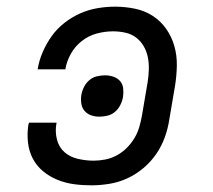

<svg xmlns="http://www.w3.org/2000/svg" viewBox="-20 -548 640 576"><path d="M254 8Q227 8 201.5 4.5Q176 1 152.5 -8.5Q129 -18 109.5 -34Q90 -50 78.5 -72Q67 -94 64 -120Q61 -146 65 -173L67 -180H150L149 -176Q145 -152 151 -129Q157 -106 173.5 -91.5Q190 -77 213.5 -71.5Q237 -66 261 -66Q278 -66 296 -69.5Q314 -73 330.5 -82Q347 -91 360.5 -104.5Q374 -118 383.5 -134Q393 -150 398 -167.5Q403 -185 406 -202L423 -302Q426 -321 426.5 -340Q427 -359 423.5 -376.5Q420 -394 411 -409.5Q402 -425 388 -435.5Q374 -446 356 -450Q338 -454 319 -454Q295 -454 270.5 -447.5Q246 -441 225.5 -425Q205 -409 192.5 -386.5Q180 -364 176 -340H93Q97 -366 108 -391.5Q119 -417 135 -439.5Q151 -462 173.5 -479.5Q196 -497 221 -508Q246 -519 272.5 -523.5Q299 -528 325 -528Q355 -528 384.5 -522Q414 -516 438 -500.5Q462 -485 478.5 -461.5Q495 -438 503 -410Q511 -382 510.5 -351.5Q510 -321 505 -290L488 -190Q484 -163 474.5 -136.5Q465 -110 449 -86.5Q433 -63 410.5 -44Q388 -25 362 -13Q336 -1 308 3.5Q280 8 254 8ZM278 -198Q265 -198 253.5 -202Q242 -206 234 -215Q226 -224 224 -237Q222 -250 224 -263Q226 -275 232 -287Q238 -299 248 -307.5Q258 -316 270.5 -319Q283 -322 295 -322Q308 -322 320 -318Q332 -314 340 -305Q348 -296 349.5 -283Q351 -270 349 -257Q347 -245 341 -233Q335 -221 325 -212.5Q315 -204 302.5 -201Q290 -198 278 -198Z"/></svg>

Font: Iosevka HT Extended
Style: Italic
Weight: 400
Width: 7
Italic angle: -9°
Monospace: yes
Designer: Belleve Invis
Foundry: Belleve Invis
Version: Version 32.3.0; ttfautohint (v1.8.4)